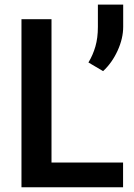

<svg xmlns="http://www.w3.org/2000/svg" viewBox="-20 -792 567 812"><path d="M70.8 0ZM197.8 -104.5H500.5V0H70.8V-710.9H197.8ZM501 -678.7Q501 -629.4 477.3 -577.6Q453.6 -525.9 416 -491.2L354 -527.8Q373 -559.1 383.5 -595.5Q394 -631.8 394 -678.2V-772.5H501Z"/></svg>

Font: Robert Sans
Style: Bold
Weight: 700
Designer: Christian Robertson (extended by Adam Twardoch)
Foundry: Google
Version: Version 12.135;April 2, 2019;FontCreator 11.5.0.2425 64-bit;